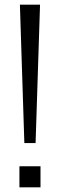

<svg xmlns="http://www.w3.org/2000/svg" viewBox="-20 -800 256 820"><path d="M132 -189H84L65 -780H151ZM153 0H63V-90H153Z"/></svg>

Font: Tanohe Sans
Style: Regular
Weight: 400
Designer: Village Type and Design LLC & Cristiano Sobral
Foundry: Cooper Hewitt Smithsonian Design Museum
Version: Version 1.00;September 29, 2021;FontCreator 13.0.0.2655 64-b